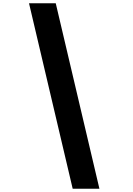

<svg xmlns="http://www.w3.org/2000/svg" viewBox="-20 -970 817 1178"><path d="M590 188H426L158 -950H322Z"/></svg>

Font: Ulagadi Sans
Style: Bold
Weight: 700
Designer: Ninad Kale (Devanagari), Jonny Pinhorn (Latin)
Foundry: Indian Type Foundry
Version: Version 3.01;March 29, 2020;FontCreator 12.0.0.2522 64-bit; 